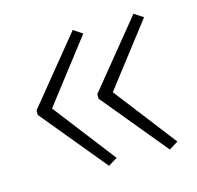

<svg xmlns="http://www.w3.org/2000/svg" viewBox="-68 -543 549 534"><g transform="rotate(-15 206.5 -276.5)"><path d="M29 -282 184 -472 210 -455 72 -276 210 -97 184 -81 29 -269ZM204 -282 359 -472 385 -455 247 -276 385 -97 359 -81 204 -269Z"/></g></svg>

Font: Noto Sans Gujarati ExtraLight
Style: Regular
Weight: 200
Designer: Jelle Bosma - Monotype Design Team, Universal Thirst
Foundry: Monotype Imaging Inc.
Version: Version 2.106; ttfautohint (v1.8.4.7-5d5b)